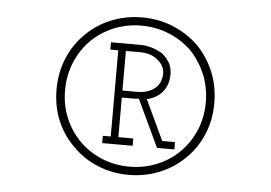

<svg xmlns="http://www.w3.org/2000/svg" viewBox="-43 -687 886 628"><g transform="rotate(5 400.5 -372.5)"><path d="M236 -207Q205 -238 187 -280Q169 -322 169 -372Q169 -422 187 -464.5Q205 -507 236 -538Q267 -569 309.5 -586.5Q352 -604 399 -604Q448 -604 490.5 -586.5Q533 -569 564 -539Q595 -507 613 -464.5Q631 -422 631 -372Q631 -322 613 -280Q595 -238 564 -207Q533 -176 490.5 -158.5Q448 -141 399 -141Q352 -141 309.5 -158.5Q267 -176 236 -207ZM584 -188Q619 -222 639 -269Q659 -316 659 -372Q659 -428 639 -475.5Q619 -523 584 -558Q549 -592 501.5 -611.5Q454 -631 400 -631Q346 -631 298.5 -611.5Q251 -592 217 -558Q181 -523 161 -475.5Q141 -428 141 -372Q141 -316 161 -269Q181 -222 217 -188Q251 -153 298.5 -133.5Q346 -114 400 -114Q454 -114 501.5 -133.5Q549 -153 584 -188ZM405 -210V-234H356V-364H390Q397 -364 401.5 -364Q406 -364 412 -365L485 -210H542V-234H500L438 -366Q472 -374 490 -397Q508 -420 508 -454Q508 -477 497.5 -493.5Q487 -510 472 -521Q455 -531 436.5 -536Q418 -541 404 -541H305V-517H331V-234H305V-210ZM356 -517H403Q438 -517 461 -498Q484 -479 484 -454Q484 -443 480 -431Q476 -419 468 -410Q458 -400 442.5 -393.5Q427 -387 403 -387H356Z"/></g></svg>

Font: Josefin Slab Thin Medium
Style: Regular
Weight: 500
Version: Version 2.000